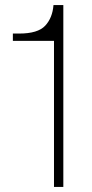

<svg xmlns="http://www.w3.org/2000/svg" viewBox="-20 -741 365 761"><path d="M194 0V-579H31V-608H56Q130 -608 159 -639Q188 -670 192 -721H231V0Z"/></svg>

Font: Mona Sans ExtraLight
Style: Regular
Weight: 200
Designer: Deni Anggara
Foundry: GitHub
Version: Version 2.000